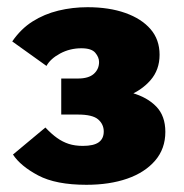

<svg xmlns="http://www.w3.org/2000/svg" viewBox="-20 -503 510 533"><path d="M220 10Q135 10 86 -16Q37 -42 16 -74L106 -149Q123 -131 138.5 -120Q154 -109 171 -103.5Q188 -98 210 -98Q240 -98 254 -108Q268 -118 268 -138Q268 -158 252.5 -171.5Q237 -185 196 -185H150V-285H196Q226 -285 240.5 -298Q255 -311 255 -331Q255 -344 244.5 -356.5Q234 -369 206 -369Q174 -369 147 -354.5Q120 -340 109 -320L14 -388Q38 -423 70.5 -443.5Q103 -464 142 -473.5Q181 -483 223 -483Q283 -483 328 -467Q373 -451 398 -422Q423 -393 423 -351Q423 -309 397.5 -280Q372 -251 332.5 -236Q293 -221 249 -221V-257Q304 -257 346.5 -245Q389 -233 414 -207Q439 -181 439 -137Q439 -90 410.5 -57Q382 -24 333 -7Q284 10 220 10Z"/></svg>

Font: Ysabeau SC Black
Style: Regular
Weight: 900
Designer: Christian Thalmann (Catharsis Fonts)
Version: Version 2.001;gftools[0.9.30]; featfreeze: smcp